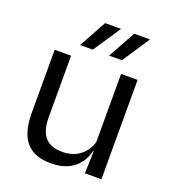

<svg xmlns="http://www.w3.org/2000/svg" viewBox="-128 -779 789 886"><g transform="rotate(20 266.5 -336.0)"><path d="M140.5 -488V-184.5Q140.5 -146 151.2 -117.2Q162 -88.5 186.5 -72.8Q211 -57 252.5 -57Q291.5 -57 319.5 -71.2Q347.5 -85.5 365.2 -110.5Q383 -135.5 389.5 -167L404 -109.5H386.5Q379 -76.5 359 -49.2Q339 -22 305.2 -5.8Q271.5 10.5 222 10.5Q164.5 10.5 128.8 -11.2Q93 -33 76.5 -74.8Q60 -116.5 60 -175.5V-488ZM467 -488V0H386L389.5 -117L386 -122V-488ZM379.5 -683H456.5V-682.5L368 -548.5H305.5V-549ZM236.5 -683H313.5V-681L225 -548.5H163V-549Z"/></g></svg>

Font: Anek Latin Medium
Style: Regular
Weight: 400
Version: Version 1.003